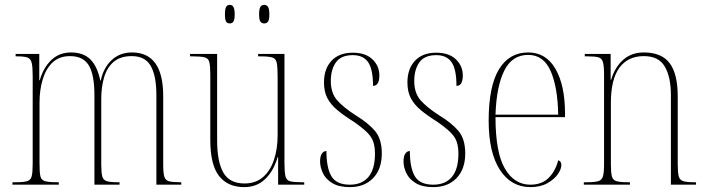

<svg xmlns="http://www.w3.org/2000/svg" viewBox="-20 -757 2898 787"><path d="M31 0V-10H44Q77 -10 91.5 -14.5Q106 -19 110 -35Q114 -51 114 -87V-445Q114 -482 110 -499Q106 -516 93 -521Q80 -526 50 -526H44V-536H141V-428H143Q158 -480 190.5 -511Q223 -542 271 -542Q322 -542 350.5 -513.5Q379 -485 391 -427H393Q404 -479 437.5 -510.5Q471 -542 521 -542Q649 -542 649 -363V-82Q649 -48 653.5 -33Q658 -18 672.5 -14Q687 -10 719 -10H723V0H621V-367Q621 -446 598 -486.5Q575 -527 520 -527Q474 -527 446.5 -504Q419 -481 407 -441Q395 -401 395 -351V-85Q395 -50 399 -34.5Q403 -19 417.5 -14.5Q432 -10 463 -10H470V0H367V-367Q367 -451 344 -489Q321 -527 267 -527Q223 -527 195.5 -501Q168 -475 155 -431.5Q142 -388 142 -336V-87Q142 -51 145.5 -35Q149 -19 164.5 -14.5Q180 -10 214 -10H221V0Z M981 10Q914 10 878 -35.5Q842 -81 842 -184V-453Q842 -487 838 -502.5Q834 -518 818.5 -522Q803 -526 770 -526H759V-536H870V-182Q870 -94 895.5 -49.5Q921 -5 982 -5Q1028 -5 1058 -31Q1088 -57 1103 -102Q1118 -147 1118 -203V-441Q1118 -481 1114.5 -499Q1111 -517 1096 -521.5Q1081 -526 1046 -526H1038V-536H1146V-89Q1146 -52 1150 -35Q1154 -18 1169 -14Q1184 -10 1216 -10H1227V0H1120V-113H1118Q1102 -57 1067.5 -23.5Q1033 10 981 10ZM1063 -661Q1052 -661 1047 -669Q1042 -677 1042 -698Q1042 -719 1047 -728Q1052 -737 1063 -737Q1074 -737 1079 -728Q1084 -719 1084 -698Q1084 -677 1079 -669Q1074 -661 1063 -661ZM922 -661Q911 -661 906.5 -669Q902 -677 902 -698Q902 -719 906.5 -728Q911 -737 922 -737Q932 -737 937 -728Q942 -719 942 -698Q942 -677 937 -669Q932 -661 922 -661Z M1414 10Q1369 10 1342 -6.5Q1315 -23 1303.5 -47.5Q1292 -72 1292 -95Q1292 -117 1299.5 -127.5Q1307 -138 1318 -138Q1318 -69 1338.5 -34.5Q1359 0 1414 0Q1464 0 1490.5 -32Q1517 -64 1517 -127Q1517 -154 1510.5 -174.5Q1504 -195 1485 -214Q1466 -233 1430 -258Q1390 -283 1363 -305.5Q1336 -328 1322 -354.5Q1308 -381 1308 -419Q1308 -475 1339 -508Q1370 -541 1426 -541Q1478 -541 1506.5 -514Q1535 -487 1535 -448Q1535 -405 1509 -405Q1509 -473 1489 -502Q1469 -531 1426 -531Q1378 -531 1357 -501.5Q1336 -472 1336 -425Q1336 -376 1361.5 -346.5Q1387 -317 1440 -283Q1488 -254 1516.5 -221Q1545 -188 1545 -128Q1545 -64 1509.5 -27Q1474 10 1414 10Z M1756 10Q1711 10 1684 -6.5Q1657 -23 1645.5 -47.5Q1634 -72 1634 -95Q1634 -117 1641.5 -127.5Q1649 -138 1660 -138Q1660 -69 1680.5 -34.5Q1701 0 1756 0Q1806 0 1832.5 -32Q1859 -64 1859 -127Q1859 -154 1852.5 -174.5Q1846 -195 1827 -214Q1808 -233 1772 -258Q1732 -283 1705 -305.5Q1678 -328 1664 -354.5Q1650 -381 1650 -419Q1650 -475 1681 -508Q1712 -541 1768 -541Q1820 -541 1848.5 -514Q1877 -487 1877 -448Q1877 -405 1851 -405Q1851 -473 1831 -502Q1811 -531 1768 -531Q1720 -531 1699 -501.5Q1678 -472 1678 -425Q1678 -376 1703.5 -346.5Q1729 -317 1782 -283Q1830 -254 1858.5 -221Q1887 -188 1887 -128Q1887 -64 1851.5 -27Q1816 10 1756 10Z M2154 10Q2075 10 2029 -61Q1983 -132 1983 -262Q1983 -403 2025 -472.5Q2067 -542 2145 -542Q2218 -542 2257 -474.5Q2296 -407 2296 -291V-277H2011Q2011 -132 2049.5 -66Q2088 0 2154 0Q2201 0 2229 -28Q2257 -56 2268 -100Q2281 -96 2281 -81Q2281 -64 2266.5 -43Q2252 -22 2223.5 -6Q2195 10 2154 10ZM2268 -287Q2266 -400 2237 -466Q2208 -532 2145 -532Q2079 -532 2047 -467.5Q2015 -403 2011 -287Z M2373 0V-10H2386Q2418 -10 2432.5 -14.5Q2447 -19 2451.5 -34.5Q2456 -50 2456 -85V-451Q2456 -486 2451.5 -502Q2447 -518 2433 -522Q2419 -526 2389 -526H2377V-536H2483V-430H2485Q2500 -481 2534 -511.5Q2568 -542 2619 -542Q2692 -542 2725 -498Q2758 -454 2758 -361V-85Q2758 -50 2762 -34.5Q2766 -19 2780.5 -14.5Q2795 -10 2826 -10H2833V0H2730V-367Q2730 -441 2705 -484Q2680 -527 2619 -527Q2554 -527 2519 -479.5Q2484 -432 2484 -336V-85Q2484 -50 2488 -34.5Q2492 -19 2506.5 -14.5Q2521 -10 2553 -10H2562V0Z"/></svg>

Font: Noto Serif Display Condensed Thin
Style: Regular
Weight: 100
Width: 3
Designer: Monotype Design Team
Foundry: Monotype Imaging Inc.
Version: Version 2.009